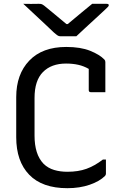

<svg xmlns="http://www.w3.org/2000/svg" viewBox="-20 -966 640 1006"><path d="M333 20Q201 20 133 -50.5Q65 -121 65 -247V-457Q65 -577 133.5 -648.5Q202 -720 327 -720Q402 -720 452 -700Q502 -680 527 -654Q532 -649 532 -641V-483H456Q445 -483 445 -494V-605Q419 -620 390 -626.5Q361 -633 326 -633Q249 -633 205 -588.5Q161 -544 161 -453V-255Q161 -207 172.5 -170Q184 -133 209 -107Q232 -85 263.5 -75.5Q295 -66 333 -66Q390 -66 433 -81.5Q476 -97 519 -130H535V-56Q535 -49 530 -44Q502 -16 450 2Q398 20 333 20ZM380 -776H296Q289 -776 283 -779.5Q277 -783 262 -796Q251 -807 223.5 -832.5Q196 -858 163 -889Q130 -920 102 -946Q120 -945 142.5 -945.5Q165 -946 183 -946Q194 -946 199 -944Q204 -942 212 -936Q227 -924 256.5 -899.5Q286 -875 328 -840H335Q376 -874 407 -900Q438 -926 463 -946H538Q550 -946 550 -939Q550 -935 546 -930.5Q542 -926 527 -912Q510 -896 481.5 -870Q453 -844 425 -818Q397 -792 380 -776Z"/></svg>

Font: Recursive Mn Lnr St
Style: Regular
Weight: 400
Monospace: yes
Version: Version 1.079;hotconv 1.0.112;makeotfexe 2.5.65598; ttfautoh